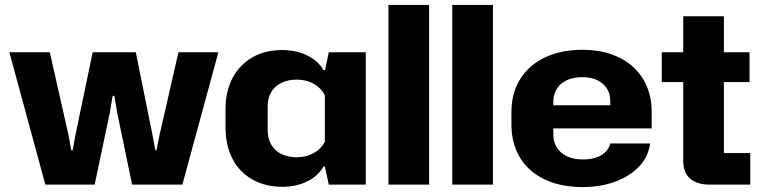

<svg xmlns="http://www.w3.org/2000/svg" viewBox="-20 -749 3094 779"><path d="M164 0 18 -537H182L258 -201L269 -140H275L286 -201L356 -537H531L599 -200L610 -140H615L627 -200L704 -537H866L720 0H516L455 -294L444 -360H437L426 -294L364 0Z M1125 9Q1073 9 1030.5 -8Q988 -25 957.5 -56.5Q927 -88 911 -132.5Q895 -177 895 -231V-307Q895 -379 923.5 -432.5Q952 -486 1003.5 -516Q1055 -546 1125 -546Q1182 -546 1226.5 -524Q1271 -502 1292 -465H1299L1314 -537H1464V0H1314L1298 -73H1292Q1271 -35 1226.5 -13Q1182 9 1125 9ZM1184 -111Q1223 -111 1253 -128Q1283 -145 1298 -174V-363Q1283 -392 1253 -409Q1223 -426 1184 -426Q1149 -426 1122 -413Q1095 -400 1080.5 -375.5Q1066 -351 1066 -317V-221Q1066 -187 1080.5 -162Q1095 -137 1122 -124Q1149 -111 1184 -111Z M1556 0V-729H1721V0Z M1815 0V-729H1980V0Z M2343 10Q2277 10 2224 -7.5Q2171 -25 2133 -58Q2095 -91 2075 -138.5Q2055 -186 2055 -245V-293Q2055 -371 2090.5 -428Q2126 -485 2191 -516Q2256 -547 2343 -547Q2407 -547 2458.5 -529.5Q2510 -512 2547 -479Q2584 -446 2604 -399.5Q2624 -353 2624 -296V-228H2198V-322H2469L2456 -307V-340Q2456 -369 2442 -390.5Q2428 -412 2403 -424Q2378 -436 2343 -436Q2306 -436 2279.5 -423.5Q2253 -411 2239 -388.5Q2225 -366 2225 -336V-202Q2225 -173 2239.5 -150Q2254 -127 2281 -114.5Q2308 -102 2345 -102Q2390 -102 2419 -119Q2448 -136 2456 -167H2618Q2610 -112 2572 -72.5Q2534 -33 2475 -11.5Q2416 10 2343 10Z M2858 0Q2809 0 2780.5 -24Q2752 -48 2752 -98V-683H2917V-128H3024V0ZM2665 -416V-537H3021V-416Z"/></svg>

Font: Hubot Sans Condensed ExtraLight
Style: Bold
Weight: 700
Version: Version 2.000